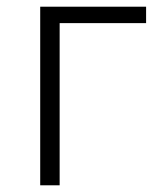

<svg xmlns="http://www.w3.org/2000/svg" viewBox="-20 -553 484 573"><path d="M100 -533H416V-484H158V0H100Z"/></svg>

Font: Kinto Sans Light
Style: Regular
Weight: 300
Designer: Authors: Ryoko NISHIZUKA  (kana & ideographs); Paul D. Hunt (Latin, Greek & Cyrillic); Wenlong ZHANG  (bopomofo); Sandol
Foundry: Adobe Systems Incorporated, ookami Inc.
Version: Version 0.001